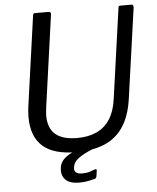

<svg xmlns="http://www.w3.org/2000/svg" viewBox="-60 -793 829 1016"><g transform="rotate(-5 354.5 -285.0)"><path d="M619 -245Q606 -155 568 -98.5Q530 -42 467.5 -16Q405 10 319 10Q197 10 139.5 -42Q82 -94 82 -197Q82 -213 83.5 -230.5Q85 -248 88 -266L153 -730Q154 -737 156.5 -739.5Q159 -742 164 -742H236Q243 -742 246.5 -738Q250 -734 248 -727L180 -241Q179 -229 177.5 -218.5Q176 -208 176 -197Q176 -129 214.5 -96.5Q253 -64 329 -64Q389 -64 432.5 -84Q476 -104 503 -145Q530 -186 539 -249L607 -732Q608 -738 610 -740Q612 -742 617 -742H676Q682 -742 684.5 -738Q687 -734 687 -727L619 -245ZM229 87Q231 67 242.5 50.5Q254 34 279 19Q304 4 346 -8L409 0Q355 22 328.5 42Q302 62 299 89Q296 107 306 116Q316 125 340 125Q363 125 380 119.5Q397 114 406 110Q412 108 415.5 110Q419 112 417 118L413 147Q412 151 410 154Q408 157 405 159Q391 163 368.5 167.5Q346 172 320 172Q269 172 246.5 148.5Q224 125 229 87Z"/></g></svg>

Font: Libre Franklin
Style: Italic
Weight: 400
Italic angle: -8°
Designer: Pablo Impallari, Rodrigo Fuenzalida, Nhung Nguyen
Foundry: Impallari Type
Version: Version 3.000